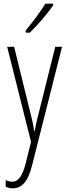

<svg xmlns="http://www.w3.org/2000/svg" viewBox="-20 -784 367 1046"><path d="M270 -756V-764H227C195 -713 164 -671 120 -618V-606H142C181 -643 239 -709 270 -756ZM19 -529 149 -11 119 110C99 186 74 206 47 206C35 206 21 202 11 197V234C24 239 35 242 49 242C97 242 132 209 155 116L318 -529H281L189 -160C182 -134 176 -109 169 -70H166C163 -89 163 -100 148 -159L57 -529Z"/></svg>

Font: Noto Sans Thai ExtCond ExtLt
Style: Regular
Weight: 200
Width: 2
Designer: Monotype Design Team
Foundry: Monotype Imaging Inc.
Version: Version 2.002